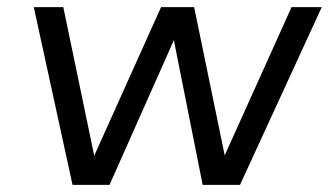

<svg xmlns="http://www.w3.org/2000/svg" viewBox="-20 -520 930 540"><path d="M885 -500 655 0H550L469 -407L288 0H184L75 -500H158L245 -82L433 -500H526L612 -83L800 -500Z"/></svg>

Font: Kulim Park
Style: Italic
Weight: 400
Italic angle: -8°
Designer: Noponies / Dale Sattler
Foundry: Noponies
Version: Version 1.000; ttfautohint (v1.8.3)